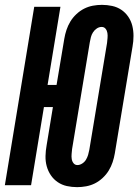

<svg xmlns="http://www.w3.org/2000/svg" viewBox="-38 -763 570 791"><path d="M280 8Q258 8 237.5 3.5Q217 -1 200 -12.5Q183 -24 171.5 -41Q160 -58 154.5 -78Q149 -98 149.5 -120Q150 -142 154 -164L180 -322H143L90 0H-18L103 -735H211L158 -413H195L227 -604Q230 -622 236 -640Q242 -658 252 -674.5Q262 -691 277 -705Q292 -719 309 -727.5Q326 -736 344.5 -739.5Q363 -743 382 -743Q403 -743 424 -738.5Q445 -734 462 -722.5Q479 -711 490.5 -694Q502 -677 507 -657Q512 -637 512 -615Q512 -593 508 -571L435 -131Q432 -113 426 -95Q420 -77 410 -60.5Q400 -44 385 -30Q370 -16 353 -7.5Q336 1 317 4.5Q298 8 280 8ZM281 -83Q291 -83 301 -89.5Q311 -96 316.5 -105.5Q322 -115 325 -125Q328 -135 330 -146L403 -586Q404 -596 405 -606.5Q406 -617 404.5 -627Q403 -637 397 -644.5Q391 -652 381 -652Q370 -652 360.5 -645.5Q351 -639 345 -629.5Q339 -620 336.5 -610Q334 -600 332 -589L259 -149Q258 -139 257 -128.5Q256 -118 257.5 -108Q259 -98 265 -90.5Q271 -83 281 -83Z"/></svg>

Font: Iosevka Curly Extrabold
Style: Italic
Weight: 800
Italic angle: -9°
Monospace: yes
Designer: Belleve Invis
Foundry: Belleve Invis
Version: Version 22.1.2; ttfautohint (v1.8.4)